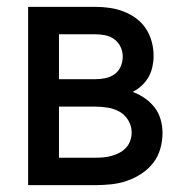

<svg xmlns="http://www.w3.org/2000/svg" viewBox="-20 -540 540 560"><path d="M62 0V-520H258Q279 -520 300 -517Q321 -514 340.5 -506.5Q360 -499 377 -486.5Q394 -474 405.5 -456.5Q417 -439 422.5 -418.5Q428 -398 428 -377Q428 -361 424.5 -345Q421 -329 413 -315Q405 -301 393 -290Q381 -279 367 -272Q386 -265 402.5 -253.5Q419 -242 431 -226.5Q443 -211 448.5 -191.5Q454 -172 454 -152Q454 -129 447.5 -106Q441 -83 426.5 -64.5Q412 -46 392 -33Q372 -20 350 -12.5Q328 -5 304.5 -2.5Q281 0 258 0ZM152 -309H258Q273 -309 287.5 -312Q302 -315 314 -323.5Q326 -332 332 -346Q338 -360 338 -375Q338 -390 331.5 -403.5Q325 -417 313.5 -425.5Q302 -434 287.5 -437Q273 -440 258 -440H152ZM152 -80H258Q270 -80 282 -81Q294 -82 306 -85.5Q318 -89 328.5 -94.5Q339 -100 347.5 -109Q356 -118 360 -130Q364 -142 364 -154Q364 -172 354.5 -188.5Q345 -205 329 -214Q313 -223 294.5 -226Q276 -229 258 -229H152Z"/></svg>

Font: Iosevka SS04 Medium
Style: Regular
Weight: 500
Monospace: yes
Designer: Belleve Invis
Foundry: Belleve Invis
Version: Version 19.0.0; ttfautohint (v1.8.4)